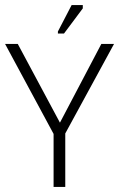

<svg xmlns="http://www.w3.org/2000/svg" viewBox="-29 -736 471 756"><path d="M184 -205 -9 -563H41L207 -253L370 -563H420L225 -205ZM182 0V-218H228V0ZM223 -604H199V-612L253 -716H297V-703Z"/></svg>

Font: Darker Grotesque
Style: Regular
Weight: 400
Designer: Gabriel Lam
Foundry: TypeRant
Version: Version 1.000;gftools[0.9.28]